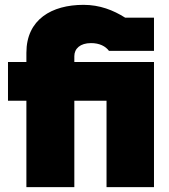

<svg xmlns="http://www.w3.org/2000/svg" viewBox="-20 -773 696 793"><path d="M89 0H287V-357H420V0H616V-517H287V-541C287 -572 311 -595 356 -595C391 -595 416 -582 430 -563H616V-700H497C448 -731 392 -753 325 -753C194 -753 89 -693 89 -555V-517H13V-357H89Z"/></svg>

Font: Finlandica Black
Style: Regular
Weight: 900
Designer: Niklas Ekholm, Juho Hiilivirta, Jaakko Suomalainen
Foundry: Helsinki Type Studio
Version: Version 2.000;Glyphs 3.2 (3202)